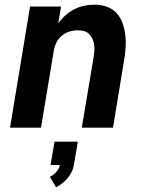

<svg xmlns="http://www.w3.org/2000/svg" viewBox="-20 -548 640 824"><path d="M23 0 109 -520H242L230 -447Q243 -466 261 -482Q279 -498 299.5 -508.5Q320 -519 342 -523.5Q364 -528 386 -528Q413 -528 438.5 -519Q464 -510 481 -491Q498 -472 506.5 -447Q515 -422 518 -395.5Q521 -369 519 -341.5Q517 -314 512 -286L465 0H331Q344 -76 356.5 -152Q369 -228 382 -304Q384 -317 385 -330.5Q386 -344 384 -357Q382 -370 376.5 -382Q371 -394 362 -402.5Q353 -411 340.5 -414.5Q328 -418 314 -418Q296 -418 278 -412.5Q260 -407 245.5 -395Q231 -383 222.5 -366Q214 -349 211 -331L156 0ZM221 256 194 211Q209 204 221.5 190Q234 176 237 160H197L214 60H314L297 160Q295 175 288 189Q281 203 271 215.5Q261 228 248 238Q235 248 221 256Z"/></svg>

Font: Iosevka SS04 XBd Ex Obl
Style: Regular
Weight: 800
Width: 7
Italic angle: -9°
Monospace: yes
Designer: Belleve Invis
Foundry: Belleve Invis
Version: Version 19.0.0; ttfautohint (v1.8.4)